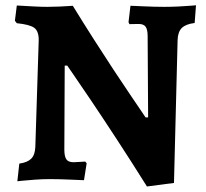

<svg xmlns="http://www.w3.org/2000/svg" viewBox="-20 -667 768 715"><path d="M527.2 27.4Q468.1 -66.8 414.7 -148.5Q361.2 -230.3 319.8 -291.8Q278.4 -353.3 254.4 -387.9Q230.5 -422.6 230.5 -422.6H221L219.6 -107.9Q220 -83.2 227.5 -73.1Q234.9 -62.9 254.2 -62.9Q259.6 -62.9 270.1 -63.7Q280.6 -64.4 289 -64.8Q297.5 -65.3 297.5 -65.3L302.7 -59L292.8 4Q292.8 4 279.1 3.5Q265.5 3 244.9 2Q224.4 1 202.8 0.5Q181.1 0 165.1 0Q138.8 0 110.8 2Q82.7 4 63.7 6Q44.6 8 44.6 8L51.9 -57.8Q82 -61.8 96.3 -76.1Q110.6 -90.3 111.6 -120.8L124.2 -518.2Q124.2 -551 107.7 -563.3Q91.2 -575.6 42.6 -580.6L35.5 -589.7L42.6 -646.5Q42.6 -646.5 61 -645.5Q79.5 -644.5 106.1 -643Q132.6 -641.5 156.6 -641.5Q178.1 -641.5 199.8 -642.5Q221.6 -643.5 236.3 -644.5Q251.1 -645.5 251.1 -645.5Q290.7 -581.1 329.7 -520.1Q368.8 -459 403.4 -406.4Q438.1 -353.8 465 -314.2Q491.9 -274.7 507 -252.2Q522.1 -229.8 522.1 -229.8H531.6L529.8 -534.7Q529.4 -558.5 521.8 -568.1Q514.3 -577.7 496.8 -577.7Q486.5 -577.7 476.1 -577.4Q465.6 -577.1 462 -577.1L458.6 -584.3L465.8 -645.5Q465.8 -645.5 479.2 -645Q492.6 -644.5 513 -643.5Q533.4 -642.5 554.8 -642Q576.3 -641.5 592.9 -641.5Q617 -641.5 644.3 -642.8Q671.6 -644.2 690.7 -645.7Q709.9 -647.3 709.9 -647.3L704.9 -581.4Q671.8 -577.4 657.1 -562.9Q642.4 -548.3 641.4 -518.4L627.9 14.3Z"/></svg>

Font: Alegreya
Style: Regular
Weight: 400
Designer: Juan Pablo del Peral
Foundry: Huerta Tipografica
Version: Version 2.009